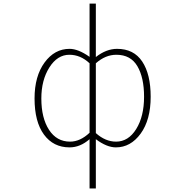

<svg xmlns="http://www.w3.org/2000/svg" viewBox="-20 -814 1040 1077"><path d="M517.6 -459V-67.4Q571.3 -19.5 630.9 -19.5Q700.2 -19.5 744.1 -90.3Q788.1 -161.1 788.1 -271.5Q788.1 -378.9 750.5 -442.9Q712.9 -506.8 632.8 -506.8Q571.3 -506.8 517.6 -459ZM482.4 -69.3V-459Q431.6 -506.8 369.1 -506.8Q301.8 -506.8 256.8 -435.5Q211.9 -364.3 211.9 -261.7Q211.9 -152.3 254.9 -85.9Q297.9 -19.5 373 -19.5Q429.7 -19.5 482.4 -69.3ZM482.4 243.2V-33.2Q429.7 12.7 370.1 12.7Q279.3 12.7 226.6 -59.1Q173.8 -130.9 173.8 -261.7Q173.8 -386.7 230 -463.4Q286.1 -540 370.1 -540Q418.9 -540 482.4 -495.1V-793.9H517.6V-494.1Q576.2 -540 636.7 -540Q730.5 -540 777.8 -468.8Q825.2 -397.5 825.2 -271.5Q825.2 -141.6 769 -64.5Q712.9 12.7 629.9 12.7Q579.1 12.7 517.6 -33.2V243.2Z"/></svg>

Font: GenEi Gothic M ExtraLight
Style: Regular
Weight: 200
Designer: o_tamon (Modified); [Source Han Sans]
Ryoko NISHIZUKA  (kana & ideographs); Paul D. Hunt (Latin, Greek & Cyrillic); Wenl
Version: Version 1.1a;Original Version 1.004